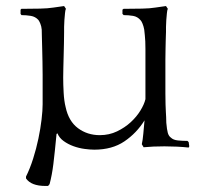

<svg xmlns="http://www.w3.org/2000/svg" viewBox="-20 -484 682 635"><path d="M139 131H130Q83 131 66 106V100Q79 74 89.5 41Q100 8 107 -25.5Q114 -59 117.5 -89Q121 -119 121 -139V-237Q121 -256 120.5 -279.5Q120 -303 119.5 -324.5Q119 -346 118.5 -362.5Q118 -379 118 -386Q117 -397 113.5 -405.5Q110 -414 107 -418Q97 -429 82 -431.5Q67 -434 51 -434L48 -438V-452L51 -455H69Q86 -455 112 -455.5Q138 -456 157 -459L192 -464L198 -455Q196 -451 195 -440.5Q194 -430 193 -418Q192 -406 192 -395Q192 -384 192 -378Q192 -361 191.5 -340.5Q191 -320 190.5 -299Q190 -278 189.5 -259Q189 -240 189 -227Q189 -205 190.5 -177.5Q192 -150 197 -130Q207 -83 238 -60Q269 -37 310 -37Q341 -37 367 -49.5Q393 -62 412.5 -80Q432 -98 444.5 -118.5Q457 -139 461 -156V-286Q461 -307 461 -321.5Q461 -336 460.5 -347Q460 -358 459 -367Q458 -376 457 -386Q455 -397 451.5 -405.5Q448 -414 445 -417Q435 -429 420 -431.5Q405 -434 389 -434L385 -438V-452L389 -455H407Q424 -455 450 -455.5Q476 -456 494 -459L529 -464L535 -455Q533 -451 532 -440.5Q531 -430 530 -418Q529 -406 529 -395Q529 -384 529 -378Q529 -370 528.5 -363Q528 -356 528 -346Q528 -336 527.5 -322.5Q527 -309 527 -287V-175Q527 -153 527.5 -139Q528 -125 528.5 -115Q529 -105 529.5 -96.5Q530 -88 530 -78Q532 -55 535 -44.5Q538 -34 545 -29Q553 -21 568.5 -19.5Q584 -18 600 -18L604 -14L606 0L604 4Q586 2 565 1Q544 0 524 0Q486 0 455 3L449 -7Q452 -20 454 -42Q456 -64 458 -86Q432 -44 391.5 -16.5Q351 11 292 11Q278 11 259.5 8.5Q241 6 223 -0.5Q205 -7 190.5 -17.5Q176 -28 170 -43L167 -41Q161 22 156.5 58.5Q152 95 144 125Z"/></svg>

Font: Quattrocento
Style: Regular
Weight: 400
Designer: Pablo Impallari
Foundry: Pablo Impallari, Igino Marini, Branda Gallo
Version: Version 2.000